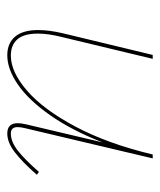

<svg xmlns="http://www.w3.org/2000/svg" viewBox="25 -472 449 540"><g transform="rotate(90 250.0 -201.5)"><path d="M471 -80Q435 -39 407.5 -18Q380 3 355 3Q326 3 326 -26Q326 -36 329 -49L380 -265Q346 -178 303.5 -117.5Q261 -57 217.5 -27Q174 3 135 3Q101 3 82.5 -19Q64 -41 64 -84Q64 -114 73 -153L134 -406H145L84 -152Q74 -113 74 -83Q74 -44 90 -25.5Q106 -7 136 -7Q182 -7 235 -53Q288 -99 336 -189.5Q384 -280 414 -406H425L340 -47Q337 -35 337 -26Q337 -7 355 -7Q378 -7 403 -26.5Q428 -46 463 -86Z"/></g></svg>

Font: Ysabeau Hairline
Style: Italic
Weight: 100
Italic angle: -12°
Designer: Christian Thalmann (Catharsis Fonts)
Version: Version 0.003